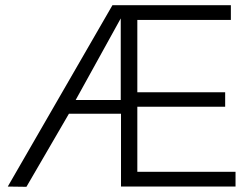

<svg xmlns="http://www.w3.org/2000/svg" viewBox="-20 -720 956 741"><path d="M10 0 414 -700H871V-643H510V-364H849V-308H510V-57H889V0H447V-281H246L82 1ZM272 -334H446V-649Z"/></svg>

Font: Georama Light
Style: Regular
Weight: 300
Designer: Jean-Baptiste Levee
Foundry: Production Type
Version: Version 1.000